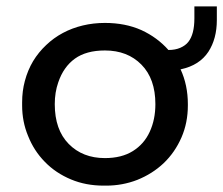

<svg xmlns="http://www.w3.org/2000/svg" viewBox="-20 -574 701 603"><path d="M313.5 9H305.5Q249.5 9 203 -10.5Q155 -30.5 121 -65.5Q86.5 -100.5 68 -147.5Q49.5 -192 49.5 -243V-252.5Q49.5 -288 58 -319.5Q67 -353.5 84 -382Q101 -410 125 -432.5Q148.5 -455 177.5 -470.5Q206.5 -486 240 -494Q273.5 -502 309.5 -502Q373.5 -502 424 -479.5Q474 -456.5 509 -417Q530.5 -417 546.5 -424Q562.5 -431 571.5 -442.5Q590.5 -466.5 590.5 -516.5V-554H661V-511Q661 -452.5 634.5 -411.5Q606.5 -369 548.5 -356.5H547Q570 -307 570 -247V-243Q570 -188.5 550 -142.5Q529.5 -95.5 494 -61.5Q458.5 -28 411 -9Q364.5 9 313.5 9ZM309.5 -77.5Q362 -77.5 397.2 -99.5Q432.5 -121.5 450.2 -160Q468 -198.5 468 -247Q468 -326.5 424.2 -371Q380.5 -415.5 309.5 -415.5Q251 -415.5 215.2 -389.8Q179.5 -364 163 -315.5Q152 -284 152 -247Q152 -166.5 195.8 -122Q239.5 -77.5 309.5 -77.5Z"/></svg>

Font: Acari Sans Neue SemiBold
Style: Regular
Weight: 600
Designer: Alfredo Marco Pradil (font), Cristiano Sobral (main changes)
Foundry: Hanken Design Co. (font), Cristiano Sobral (main changes)
Version: Version 2.459;March 19, 2022;FontCreator 14.0.0.2808 64-bit;